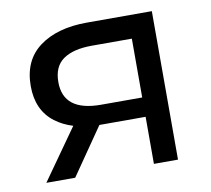

<svg xmlns="http://www.w3.org/2000/svg" viewBox="-65 -602 741 675"><g transform="rotate(-10 306.0 -265.0)"><path d="M432 0V-168H278Q272 -168 267 -168L151 0H48L176 -181Q140 -192 112 -213Q53 -258 53 -344Q53 -436 116.5 -483Q180 -530 286 -530H518V0ZM432 -237V-447H289Q223 -447 187 -422Q151 -397 151 -341Q151 -237 285 -237Z"/></g></svg>

Font: Montserrat Z Med
Style: Regular
Weight: 500
Designer: Julieta Ulanovsky
Foundry: Julieta Ulanovsky
Version: Version 8.000